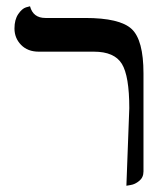

<svg xmlns="http://www.w3.org/2000/svg" viewBox="-20 -577 529 609"><path d="M380.9 12.2 390.1 -233.9Q390.1 -335.9 366.5 -374.5Q342.8 -413.1 277.8 -413.1H103Q67.9 -413.1 46.9 -434.6Q25.9 -456.1 25.9 -486.8Q25.9 -514.6 37.8 -532.2Q49.8 -549.8 62.5 -553.7L75.2 -557.1Q85 -520 124 -520H250Q359.9 -520 397.5 -485.1Q435.1 -450.2 435.1 -344.2V-33.2Q435.1 -14.2 421.6 -3.2Q408.2 7.8 394.5 9.8Z"/></svg>

Font: Linux Libertine
Style: Regular
Weight: 400
Designer: Philipp H. Poll
Foundry: Philipp H. Poll
Version: Version 5.3.0 ; ttfautohint (v0.9)